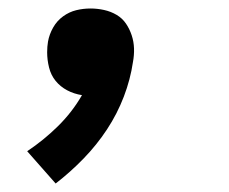

<svg xmlns="http://www.w3.org/2000/svg" viewBox="-20 -217 540 452"><path d="M111 215 44 139Q83 113 116.5 80Q150 47 173 7Q154 4 138 -4.5Q122 -13 111 -26.5Q100 -40 95.5 -58Q91 -76 91 -94Q91 -101 91.5 -107Q92 -113 93 -119Q96 -136 105 -152Q114 -168 128.5 -178.5Q143 -189 159.5 -193Q176 -197 193 -197Q209 -197 225 -193.5Q241 -190 254.5 -182Q268 -174 276.5 -161.5Q285 -149 290 -134Q295 -119 295.5 -103Q296 -87 293 -71Q287 -30 271.5 10.5Q256 51 232 87.5Q208 124 177 156Q146 188 111 215Z"/></svg>

Font: Iosevka Aile Extrabold Oblique
Style: Regular
Weight: 800
Italic angle: -9°
Designer: Belleve Invis
Foundry: Belleve Invis
Version: Version 31.1.0; ttfautohint (v1.8.4)